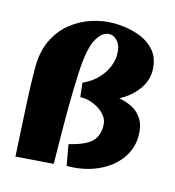

<svg xmlns="http://www.w3.org/2000/svg" viewBox="-118 -895 916 1007"><g transform="rotate(15 340.5 -391.5)"><path d="M58 13Q49 -148 43 -265.5Q37 -383 37 -465Q37 -550 66.5 -612.5Q96 -675 145.5 -715.5Q195 -756 255 -776Q315 -796 376 -796Q444 -796 503.5 -776.5Q563 -757 599.5 -715.5Q636 -674 636 -606Q636 -552 600.5 -503.5Q565 -455 505 -423Q546 -416 579.5 -398Q613 -380 633.5 -346Q654 -312 654 -259Q654 -188 611.5 -131Q569 -74 495.5 -41.5Q422 -9 330 -9L310 -122Q372 -137 405 -156.5Q438 -176 450 -202Q462 -228 462 -261Q462 -296 438.5 -321.5Q415 -347 382.5 -361Q350 -375 321 -376Q314 -376 306 -376L297 -452Q345 -474 375.5 -506Q406 -538 420.5 -573.5Q435 -609 435 -639Q435 -686 415 -710.5Q395 -735 369 -735Q329 -735 300 -681.5Q271 -628 265 -500Q261 -422 260 -335.5Q259 -249 260 -163.5Q261 -78 262 -2Z"/></g></svg>

Font: Marhey ExtraBold
Style: Regular
Weight: 800
Designer: Nur Syamsi & Bustanul Arifin
Foundry: Namelatype
Version: Version 1.000; ttfautohint (v1.8.4.7-5d5b)